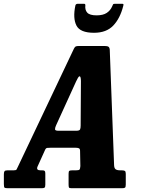

<svg xmlns="http://www.w3.org/2000/svg" viewBox="-78 -999 748 1019"><path d="M-57.5 -23V-73.5Q-57.5 -85 -54.2 -90Q-51 -95 -38.5 -95H-5Q8 -95 10 -99.8Q12 -104.5 16.5 -113L314 -740Q318.5 -749 323 -752Q327.5 -755 342.5 -755H476Q491.5 -755 497.5 -751Q503.5 -747 504.5 -735.5L527.5 -123Q528 -106.5 535.5 -100.8Q543 -95 560.5 -95H567.5Q579.5 -95 584.5 -92Q589.5 -89 589.5 -76.5V-20Q589.5 -6.5 585.5 -3.2Q581.5 0 568.5 0H302.5Q290 0 288 -4Q286 -8 286 -20.5V-76.5Q286 -89.5 289.8 -92.2Q293.5 -95 306.5 -95H325Q340.5 -95 344 -99Q347.5 -103 348.5 -117.5L347 -197.5Q347 -209 341 -212Q335 -215 321 -215H193Q179.5 -215 172.5 -214Q165.5 -213 161.5 -204L121 -114.5Q113 -95 137 -95H146Q156 -95 159.2 -91.8Q162.5 -88.5 162.5 -78V-19Q162.5 -6.5 158.5 -3.2Q154.5 0 142.5 0H-34Q-50.5 0 -54 -3.2Q-57.5 -6.5 -57.5 -23ZM326 -567 219.5 -333.5Q214 -321.5 214 -313.2Q214 -305 232.5 -305H325.5Q343.5 -305 346.8 -311.8Q350 -318.5 350 -332L351.5 -569Q351 -594 344.5 -594Q340.5 -594 335.8 -586Q331 -578 326 -567ZM421 -825Q347 -825 327.5 -863.8Q308 -902.5 322 -969.5Q324 -979 335.5 -979H367.5Q375.5 -979 375 -971Q372 -946.5 385 -932Q398 -917.5 434.5 -917.5Q469 -917.5 488.5 -930.5Q508 -943.5 517 -964.5Q520 -971.5 521.8 -975.2Q523.5 -979 532.5 -979H568.5Q576 -979 577 -976.8Q578 -974.5 576 -967Q559.5 -901.5 523 -863.2Q486.5 -825 421 -825Z"/></svg>

Font: Besley* Condensed
Style: Bold Italic
Weight: 700
Width: 3
Italic angle: -13°
Designer: Owen Earl
Foundry: indestructible type*
Version: Version 3.000; ttfautohint (v1.8.3)